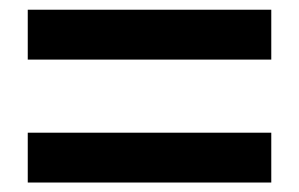

<svg xmlns="http://www.w3.org/2000/svg" viewBox="-20 -563 615 395"><path d="M37.1 -187.5V-290H538.1V-187.5ZM37.1 -440.4V-543H538.1V-440.4Z"/></svg>

Font: Bpmf GenYo Gothic B
Style: B
Weight: 700
Foundry: But Ko
Version: Version 1.320